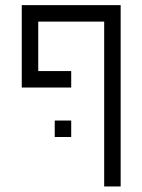

<svg xmlns="http://www.w3.org/2000/svg" viewBox="-20 -582 540 728"><path d="M250 -62.5V-125H187.5V-62.5ZM250 -250V-312.5H125V-500H375Q375 -500 375 125H437.5V-562.5H62.5V-250Z"/></svg>

Font: Unifont
Style: Regular
Weight: 500
Version: Version 15.1.04